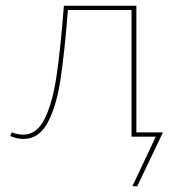

<svg xmlns="http://www.w3.org/2000/svg" viewBox="-20 -479 618 673"><path d="M544 0 461 174H444L526 0H441V-444H218Q206 -290 191.5 -197Q177 -104 146.5 -48Q116 8 62 8Q40 8 16 -2L21 -15Q42 -7 61 -7Q109 -7 136.5 -62.5Q164 -118 178 -211.5Q192 -305 204 -459H458V-15H551Z"/></svg>

Font: Ysabeau SC Thin
Style: Regular
Weight: 200
Designer: Christian Thalmann (Catharsis Fonts)
Version: Version 0.003